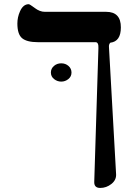

<svg xmlns="http://www.w3.org/2000/svg" viewBox="-20 -613 626 923"><path d="M538.1 224.6Q539.6 252.4 515.4 271.5Q491.2 290.5 461.9 290.5Q431.6 290.5 433.1 260.3L453.1 -380.9Q454.6 -410.2 439.5 -410.2H162.6Q109.4 -410.2 86.4 -429.2Q63.5 -448.2 63.5 -500Q63.5 -530.3 76.2 -558.6Q91.3 -592.8 118.2 -592.8Q123 -592.8 147.2 -574.5Q171.4 -556.2 195.3 -556.2H490.2Q561.5 -556.2 561 -481Q561 -413.6 510.3 -407.7Q502.4 -399.9 503.9 -385.7ZM239.3 -295.9Q253.9 -308.6 274.4 -308.6Q294.9 -308.6 309.3 -295.9Q323.7 -283.2 323.7 -264.2Q323.7 -245.1 308.6 -232.9Q293.5 -220.7 274.4 -220.7Q255.4 -220.7 240 -232.9Q224.6 -245.1 224.6 -264.2Q224.6 -283.2 239.3 -295.9Z"/></svg>

Font: Accordance
Style: Bold
Weight: 700
Version: Version 1.2 (build January 31, 2020) Miklal Software Solutio